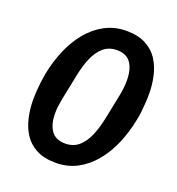

<svg xmlns="http://www.w3.org/2000/svg" viewBox="-131 -816 862 935"><g transform="rotate(20 300.0 -349.0)"><path d="M260 12Q200 12 159.5 -9.5Q119 -31 96 -67Q73 -103 63 -148Q53 -193 53 -239Q53 -263 54.5 -286Q56 -309 59 -332.5Q62 -356 66 -378Q79 -445 104.5 -505Q130 -565 168 -611Q206 -657 256 -683.5Q306 -710 367 -710Q427 -710 467.5 -688.5Q508 -667 531 -631Q554 -595 564 -550.5Q574 -506 574 -459Q574 -436 572.5 -412.5Q571 -389 568.5 -366Q566 -343 561 -320Q548 -253 522.5 -193Q497 -133 459 -87Q421 -41 371.5 -14.5Q322 12 260 12ZM272 -92Q314 -92 342.5 -117Q371 -142 389 -186Q407 -230 418 -288L442 -406Q446 -427 448 -446Q450 -465 450 -483Q450 -540 427.5 -573Q405 -606 355 -606Q313 -606 284.5 -581Q256 -556 238 -512.5Q220 -469 209 -410L185 -292Q181 -271 178.5 -252Q176 -233 176 -215Q176 -158 199 -125Q222 -92 272 -92Z"/></g></svg>

Font: IBM Plex Sans SemiBold
Style: Italic
Weight: 600
Italic angle: -11.31°
Designer: Mike Abbink, Paul van der Laan, Pieter van Rosmalen
Foundry: Bold Monday
Version: Version 3.201